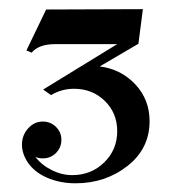

<svg xmlns="http://www.w3.org/2000/svg" viewBox="-20 -408 381 430"><path d="M117.5 -95Q117.5 -77.5 105.4 -65.4Q93.3 -53.3 75.8 -53.3Q66.7 -53.3 59.2 -56.7Q73.3 -38.3 95.8 -27.1Q118.3 -15.8 141.7 -15.8Q184.2 -15.8 213.3 -44.2Q242.5 -72.5 242.5 -114.2Q242.5 -155 214.6 -182.1Q186.7 -209.2 145.8 -209.2Q118.3 -209.2 94.2 -195L76.7 -207.5L242.5 -309.2H104.2Q66.7 -309.2 50.8 -290L39.2 -295L83.3 -386.7L300 -387.5L290 -310L203.3 -259.2Q250.8 -253.3 282.9 -219.2Q315 -185 315 -136.7Q315 -75 265.4 -36.2Q215.8 2.5 149.2 2.5Q114.2 2.5 85.4 -10Q56.7 -22.5 41.7 -45Q29.2 -64.2 29.2 -84.2Q29.2 -105 42.9 -120.4Q56.7 -135.8 75.8 -135.8Q93.3 -135.8 105.4 -123.8Q117.5 -111.7 117.5 -95Z"/></svg>

Font: Chomsky
Style: Regular
Weight: 400
Version: Version 2.3